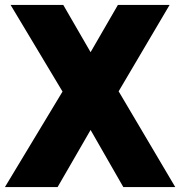

<svg xmlns="http://www.w3.org/2000/svg" viewBox="-46 -760 732 780"><path d="M-26 0 208 -388 -3 -740H211L322 -548L433 -740H643L436 -389L666 0H455L322 -232L188 0Z"/></svg>

Font: Encode Sans Condensed Condensed Black
Style: Regular
Weight: 900
Width: 3
Designer: Multiple Designers
Foundry: Impallari Type
Version: Version 3.000; ttfautohint (v1.8.3) -l 8 -r 50 -G 200 -x 14 